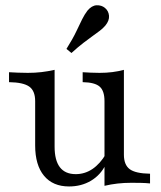

<svg xmlns="http://www.w3.org/2000/svg" viewBox="-20 -685 603 717"><path d="M237.9 11.3Q177.4 11.3 144.4 -28.6Q111.3 -68.5 111.3 -141.9V-307.3Q111.3 -346 89.1 -361.7Q66.9 -377.4 13.7 -378.2V-415.3Q28.2 -414.5 46.4 -413.7Q64.5 -412.9 83.9 -412.9Q110.5 -412.9 134.7 -415.7Q158.9 -418.5 183.9 -424.2V-137.1Q183.9 -86.3 203.6 -60.5Q223.4 -34.7 262.9 -34.7Q296.8 -34.7 325.4 -54Q354 -73.4 375.8 -110.5L374.2 -69.4Q355.6 -31.5 319.8 -10.1Q283.9 11.3 237.9 11.3ZM370.2 8.9V-307.3Q370.2 -346 352 -361.7Q333.9 -377.4 288.7 -378.2V-415.3Q302.4 -414.5 318.5 -413.7Q334.7 -412.9 351.6 -412.9Q376.6 -412.9 399.2 -415.7Q421.8 -418.5 442.7 -424.2V-107.3Q442.7 -69.4 464.5 -53.2Q486.3 -37.1 540.3 -36.3V0Q525 -1.6 506.9 -2Q488.7 -2.4 471 -2.4Q443.5 -2.4 419 0.4Q394.4 3.2 370.2 8.9ZM246.8 -487.1 228.2 -502.4Q252.4 -541.1 264.9 -567.7Q277.4 -594.4 286.7 -612.9Q296 -631.5 306.5 -645.2Q322.6 -664.5 340.7 -665.3Q358.9 -666.1 371.8 -655.6Q385.5 -644.4 387.1 -626.2Q388.7 -608.1 373.4 -589.5Q364.5 -579 352.8 -570.2Q341.1 -561.3 325.8 -550.4Q310.5 -539.5 291.1 -524.6Q271.8 -509.7 246.8 -487.1Z"/></svg>

Font: Playfair 9pt Light
Style: Regular
Weight: 300
Designer: Claus Eggers Sørensen
Foundry: Claus Eggers Sørensen
Version: Version 2.001;gftools[0.9.30]